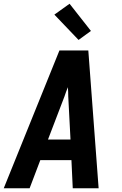

<svg xmlns="http://www.w3.org/2000/svg" viewBox="-29 -1004 649 1024"><path d="M-9 0 288 -735H442L497 0H359L352 -150H186L129 0ZM347 -260 335 -490Q335 -502 334.5 -514.5Q334 -527 333 -539Q328 -527 323.5 -514.5Q319 -502 315 -490L227 -260ZM390 -791 261 -926 342 -984 456 -839Z"/></svg>

Font: Iosevka Aile Extrabold
Style: Italic
Weight: 800
Italic angle: -9°
Designer: Belleve Invis
Foundry: Belleve Invis
Version: Version 31.1.0; ttfautohint (v1.8.4)